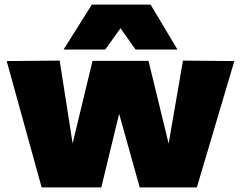

<svg xmlns="http://www.w3.org/2000/svg" viewBox="-20 -810 1042 830"><path d="M160 0 9 -546 238 -548 294 -190 380 -547H622L709 -189L771 -548L993 -546L831 0H584L495 -318L418 0ZM255 -596 377 -790H631L747 -596H566L501 -688L435 -596Z"/></svg>

Font: Georama Extended ExtraBold
Style: Regular
Weight: 800
Width: 7
Designer: Jean-Baptiste Levee
Foundry: Production Type
Version: Version 1.000